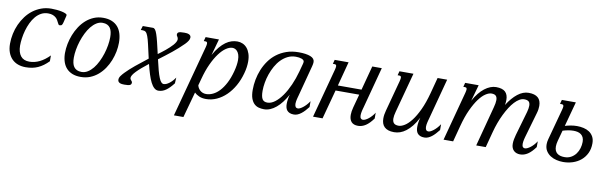

<svg xmlns="http://www.w3.org/2000/svg" viewBox="-47 -999 5304 1668"><g transform="rotate(10 2605.0 -165.0)"><path d="M281.7 -483.9Q247.6 -483.9 220 -468.8Q192.4 -453.6 171.1 -428.2Q149.9 -402.8 134.3 -369.9Q118.7 -336.9 108.6 -301.5Q98.6 -266.1 93.8 -230.7Q88.9 -195.3 88.9 -165Q89.8 -106.9 115.2 -74.7Q140.6 -42.5 191.9 -42.5Q283.7 -42.5 367.7 -128.4V-77.1Q345.2 -54.2 322.8 -37.8Q300.3 -21.5 276.1 -10.5Q252 0.5 225.1 5.6Q198.2 10.7 167.5 10.7Q131.3 10.7 100.6 -0.5Q69.8 -11.7 47.6 -33.9Q25.4 -56.2 12.7 -89.6Q0 -123 0 -167.5Q0 -211.4 9.3 -255.4Q18.6 -299.3 36.6 -339.4Q54.7 -379.4 80.8 -414.3Q106.9 -449.2 140.6 -474.6Q174.3 -500 214.8 -514.6Q255.4 -529.3 302.2 -529.3Q324.2 -529.3 348.6 -527.1Q373 -524.9 393.6 -520.5Q414.1 -516.1 427.5 -510Q440.9 -503.9 440.9 -496.6Q440.9 -491.7 439.5 -486.8L426.3 -433.1Q422.4 -416 416.7 -407.7Q411.1 -399.4 396 -399.4Q389.6 -399.4 385.5 -405.8Q381.3 -412.1 377 -421.4Q372.6 -430.7 366.2 -441.7Q359.9 -452.6 349.1 -461.9Q338.4 -471.2 322.3 -477.5Q306.2 -483.9 281.7 -483.9Z M484.4 -172.4Q484.4 -210 492.4 -251.2Q500.5 -292.5 516.1 -332.3Q531.7 -372.1 554.9 -407.7Q578.1 -443.4 608.6 -470.5Q639.2 -497.6 677 -513.4Q714.8 -529.3 759.8 -529.3Q804.2 -529.3 836.4 -515.6Q868.7 -502 889.6 -477.1Q910.6 -452.1 920.7 -417Q930.7 -381.8 930.7 -338.9Q930.7 -301.3 922.9 -260.7Q915 -220.2 899.4 -181.2Q883.8 -142.1 860.4 -107.4Q836.9 -72.8 806.2 -46.4Q775.4 -20 737.3 -4.6Q699.2 10.7 653.8 10.7Q611.8 10.7 580.8 -1.5Q549.8 -13.7 528.8 -36.1Q507.8 -58.6 496.8 -90.3Q485.8 -122.1 484.4 -161.1ZM761.2 -485.4Q732.9 -485.4 707.5 -469.2Q682.1 -453.1 660.6 -426.5Q639.2 -399.9 621.8 -364.7Q604.5 -329.6 592.3 -291.7Q580.1 -253.9 573.5 -215.6Q566.9 -177.2 566.9 -144Q566.9 -119.1 571.3 -98.6Q575.7 -78.1 585.9 -63.7Q596.2 -49.3 612.8 -41.3Q629.4 -33.2 654.3 -33.2Q682.6 -33.2 708.3 -49.1Q733.9 -64.9 755.4 -91.6Q776.9 -118.2 793.9 -153.1Q811 -188 823 -225.8Q835 -263.7 841.3 -301.8Q847.7 -339.8 847.7 -373.5Q847.7 -398.4 843.3 -419.2Q838.9 -439.9 828.9 -454.6Q818.8 -469.2 802.2 -477.3Q785.6 -485.4 761.2 -485.4Z M1375.5 -53.7Q1386.2 -53.7 1398.7 -59.1Q1411.1 -64.5 1424.1 -74.2Q1437 -84 1449.7 -97.7Q1462.4 -111.3 1473.6 -127.9L1470.7 -76.7Q1436 -31.7 1405 -10.3Q1374 11.2 1339.4 11.2Q1319.3 11.2 1302.5 -3.7Q1285.6 -18.6 1271.5 -46.4Q1257.3 -74.2 1244.6 -114Q1231.9 -153.8 1219.7 -203.6Q1152.8 -151.9 1117.7 -115.2Q1082.5 -78.6 1082.5 -57.1Q1082.5 -50.3 1085.4 -45.2Q1088.4 -40 1092 -35.9Q1095.7 -31.7 1098.6 -27.6Q1101.6 -23.4 1101.6 -18.6Q1101.6 -10.3 1099.1 -4.9Q1096.7 0.5 1089.6 4.2Q1082.5 7.8 1070.3 9.3Q1058.1 10.7 1039.1 10.7Q1028.8 10.7 1018.6 9.5Q1008.3 8.3 1000 4.6Q991.7 1 986.6 -5.6Q981.4 -12.2 981.4 -22.9Q981.4 -40.5 993.9 -57.4Q1006.3 -74.2 1021 -89.4Q1054.2 -124 1103.3 -164.6Q1152.3 -205.1 1209 -248.5L1207.5 -256.3Q1191.4 -327.1 1181.4 -371.3Q1171.4 -415.5 1162.1 -439.9Q1152.8 -464.4 1142.6 -473.1Q1132.3 -481.9 1116.2 -481.9H1098.1L1109.4 -518.6H1199.2Q1210 -518.6 1218.8 -507.3Q1227.5 -496.1 1236.3 -470.5Q1245.1 -444.8 1255.4 -403.3Q1265.6 -361.8 1279.3 -301.3Q1292.5 -311 1308.8 -323.2Q1325.2 -335.4 1341.6 -349.1Q1357.9 -362.8 1373.5 -377.2Q1389.2 -391.6 1401.4 -405.5Q1413.6 -419.4 1420.9 -432.9Q1428.2 -446.3 1428.2 -457.5Q1428.2 -464.4 1426 -469.7Q1423.8 -475.1 1420.9 -479.5Q1418 -483.9 1415.8 -487.8Q1413.6 -491.7 1413.6 -495.6Q1413.6 -503.4 1416 -509Q1418.5 -514.6 1425.3 -518.1Q1432.1 -521.5 1444.3 -522.9Q1456.5 -524.4 1476.1 -524.4Q1486.3 -524.4 1496.8 -523.2Q1507.3 -522 1515.6 -518.3Q1523.9 -514.6 1529.1 -508.1Q1534.2 -501.5 1534.2 -490.7Q1534.2 -478 1524.4 -462.2Q1514.6 -446.3 1498.5 -430.2Q1474.1 -405.8 1450.4 -384.8Q1426.8 -363.8 1401.6 -343.3Q1376.5 -322.8 1348.9 -301.8Q1321.3 -280.8 1289.6 -256.8Q1302.2 -201.2 1312.7 -162.4Q1323.2 -123.5 1333.3 -99.4Q1343.3 -75.2 1353.3 -64.5Q1363.3 -53.7 1375.5 -53.7Z M1673.8 -95.7Q1675.8 -85.9 1681.6 -74.7Q1687.5 -63.5 1697.3 -54Q1707 -44.4 1720.9 -38.3Q1734.9 -32.2 1752.9 -32.2Q1782.7 -32.2 1813 -46.6Q1843.3 -61 1870.4 -90.1Q1897.5 -119.1 1920.7 -163.6Q1943.8 -208 1960 -268.1Q1968.3 -299.3 1971.9 -324.5Q1975.6 -349.6 1975.6 -369.6Q1975.6 -398.9 1969 -417.7Q1962.4 -436.5 1952.6 -447.5Q1942.9 -458.5 1931.6 -462.9Q1920.4 -467.3 1910.6 -467.3Q1883.8 -467.3 1853.5 -446.8Q1823.2 -426.3 1793.5 -386.5Q1763.7 -346.7 1736.6 -288.1Q1709.5 -229.5 1689.5 -153.3ZM1781.2 -518.6 1741.2 -374.5Q1765.1 -418 1790.3 -447.5Q1815.4 -477.1 1840.8 -495.4Q1866.2 -513.7 1891.8 -521.5Q1917.5 -529.3 1942.9 -529.3Q1967.8 -529.3 1990 -519.5Q2012.2 -509.8 2028.6 -490.2Q2044.9 -470.7 2054.7 -441.4Q2064.5 -412.1 2064.5 -373Q2064.5 -350.1 2061 -324Q2057.6 -297.9 2049.3 -268.1Q2032.7 -206.5 2003.7 -155.3Q1974.6 -104 1936.5 -67.1Q1898.4 -30.3 1853.3 -9.8Q1808.1 10.7 1759.3 10.7Q1723.6 10.7 1697.8 -1Q1671.9 -12.7 1656.7 -28.3L1594.2 198.7H1510.3L1680.2 -433.6Q1682.6 -443.8 1684.1 -451.4Q1685.5 -459 1685.5 -464.4Q1685.5 -474.6 1680.9 -478.3Q1676.3 -481.9 1667.5 -481.9H1653.8L1663.6 -518.6Z M2231.9 -145Q2231.9 -119.1 2235.4 -101.1Q2238.8 -83 2245.8 -72Q2252.9 -61 2263.9 -56.2Q2274.9 -51.3 2290.5 -51.3Q2323.2 -51.3 2356.4 -76.4Q2389.6 -101.6 2419.7 -144.5Q2449.7 -187.5 2474.9 -244.1Q2500 -300.8 2517.1 -363.8L2536.1 -434.1Q2539.6 -445.8 2539.6 -455.6Q2539.6 -463.4 2533.4 -469.2Q2527.3 -475.1 2517.1 -479Q2506.8 -482.9 2493.7 -484.9Q2480.5 -486.8 2465.8 -486.8Q2427.2 -486.8 2395 -470.9Q2362.8 -455.1 2336.7 -428.5Q2310.5 -401.9 2291 -366.9Q2271.5 -332 2258.3 -294.2Q2245.1 -256.3 2238.5 -217.8Q2231.9 -179.2 2231.9 -145ZM2146 -139.6Q2146 -183.1 2154.5 -229Q2163.1 -274.9 2180.7 -318.1Q2198.2 -361.3 2225.6 -399.9Q2252.9 -438.5 2290.5 -467Q2328.1 -495.6 2376.2 -512.5Q2424.3 -529.3 2483.4 -529.3Q2549.8 -529.3 2587.4 -514.4Q2625 -499.5 2625 -467.8Q2625 -459.5 2623.3 -450.2Q2621.6 -440.9 2619.1 -430.7L2546.9 -157.2Q2544.9 -150.4 2542.5 -141.4Q2540 -132.3 2537.8 -122.8Q2535.6 -113.3 2534.2 -103.3Q2532.7 -93.3 2532.7 -84.5Q2532.7 -68.8 2538.8 -58.1Q2544.9 -47.4 2561.5 -47.4Q2567.9 -47.4 2578.9 -52.5Q2589.8 -57.6 2603.3 -67.9Q2616.7 -78.1 2630.9 -93.3Q2645 -108.4 2658.2 -128.4V-77.1Q2643.6 -58.1 2628.7 -42Q2613.8 -25.9 2598.4 -14.2Q2583 -2.4 2567.1 4.2Q2551.3 10.7 2534.7 10.7Q2512.7 10.7 2497.8 4.4Q2482.9 -2 2474.1 -12.7Q2465.3 -23.4 2461.7 -38.1Q2458 -52.7 2458 -68.8Q2458 -89.8 2461.4 -111.6Q2464.8 -133.3 2470.7 -152.8Q2449.7 -114.7 2426.5 -84.5Q2403.3 -54.2 2377.9 -33Q2352.5 -11.7 2325.7 -0.5Q2298.8 10.7 2271 10.7Q2246.6 10.7 2223.9 4.6Q2201.2 -1.5 2183.8 -18.3Q2166.5 -35.2 2156.2 -64.2Q2146 -93.3 2146 -139.6Z M3121.6 -157.2Q3119.6 -150.4 3117.2 -141.4Q3114.7 -132.3 3112.5 -122.8Q3110.4 -113.3 3108.9 -103.3Q3107.4 -93.3 3107.4 -84.5Q3107.4 -65.4 3114.5 -56.9Q3121.6 -48.3 3132.8 -48.3Q3143.1 -48.3 3156.2 -54.7Q3169.4 -61 3182.9 -71.8Q3196.3 -82.5 3209.5 -97.2Q3222.7 -111.8 3232.9 -128.4V-77.1Q3200.2 -31.7 3168 -10.5Q3135.7 10.7 3100.6 10.7Q3061 10.7 3041.7 -11Q3022.5 -32.7 3022.5 -72.8Q3022.5 -102.1 3032.7 -140.1L3064.5 -257.8H2856L2786.6 0H2702.6L2818.8 -433.6Q2821.3 -443.8 2822.8 -451.4Q2824.2 -459 2824.2 -464.4Q2824.2 -474.6 2819.6 -478.3Q2814.9 -481.9 2806.2 -481.9H2792.5L2802.2 -518.6H2924.8L2868.2 -304.2H3076.7L3133.8 -518.6H3217.8Z M3497.1 -518.6 3402.3 -165.5Q3392.6 -130.4 3392.6 -106.4Q3392.6 -78.6 3405.8 -64.9Q3418.9 -51.3 3448.2 -51.3Q3471.2 -51.3 3500.5 -69.3Q3529.8 -87.4 3560.3 -126.7Q3590.8 -166 3620.1 -228.3Q3649.4 -290.5 3672.9 -378.4L3710 -518.6H3794.4L3698.2 -157.2Q3696.3 -150.4 3693.8 -141.4Q3691.4 -132.3 3689.2 -122.8Q3687 -113.3 3685.5 -103.3Q3684.1 -93.3 3684.1 -84.5Q3684.1 -68.8 3690.2 -58.1Q3696.3 -47.4 3712.9 -47.4Q3719.2 -47.4 3730.2 -52.5Q3741.2 -57.6 3754.6 -67.9Q3768.1 -78.1 3782.2 -93.3Q3796.4 -108.4 3809.6 -128.4V-77.1Q3794.9 -58.1 3780 -42Q3765.1 -25.9 3749.8 -14.2Q3734.4 -2.4 3718.5 4.2Q3702.6 10.7 3686 10.7Q3664.1 10.7 3649.2 4.4Q3634.3 -2 3625.5 -12.7Q3616.7 -23.4 3613 -38.1Q3609.4 -52.7 3609.4 -68.8Q3609.4 -89.8 3612.8 -111.6Q3616.2 -133.3 3622.1 -152.8Q3598.6 -107.9 3573.7 -76.9Q3548.8 -45.9 3522.9 -26.4Q3497.1 -6.8 3470.9 2Q3444.8 10.7 3418.9 10.7Q3389.2 10.7 3367.9 3.7Q3346.7 -3.4 3333 -16.6Q3319.3 -29.8 3313 -48.6Q3306.6 -67.4 3306.6 -90.8Q3306.6 -124 3317.4 -162.6L3390.1 -433.6Q3392.6 -443.8 3394 -451.4Q3395.5 -459 3395.5 -464.4Q3395.5 -474.6 3390.9 -478.3Q3386.2 -481.9 3377.4 -481.9H3363.8L3373.5 -518.6Z M3969.7 -433.6Q3972.2 -443.8 3973.6 -451.4Q3975.1 -459 3975.1 -464.4Q3975.1 -474.6 3970.5 -478.3Q3965.8 -481.9 3957 -481.9H3943.4L3953.1 -518.6H4072.3L4031.7 -374.5Q4052.2 -412.6 4075.7 -441.7Q4099.1 -470.7 4124 -490Q4148.9 -509.3 4174.6 -519.3Q4200.2 -529.3 4224.6 -529.3Q4281.2 -529.3 4306.4 -505.1Q4331.5 -481 4331.5 -434.6Q4331.5 -413.6 4327.1 -389.6Q4368.7 -455.6 4415.5 -492.4Q4462.4 -529.3 4512.7 -529.3Q4622.1 -529.3 4622.1 -432.6Q4622.1 -418.5 4619.9 -402.6Q4617.7 -386.7 4612.3 -368.7L4551.3 -157.2Q4549.3 -150.4 4546.9 -141.6Q4544.4 -132.8 4542.2 -123Q4540 -113.3 4538.6 -103.3Q4537.1 -93.3 4537.1 -84.5Q4537.1 -65.4 4543.9 -56.9Q4550.8 -48.3 4562 -48.3Q4572.3 -48.3 4585.4 -54.7Q4598.6 -61 4612.3 -71.8Q4626 -82.5 4639.2 -97.2Q4652.3 -111.8 4662.6 -128.4V-77.1Q4629.9 -31.7 4597.7 -10.5Q4565.4 10.7 4530.3 10.7Q4513.7 10.7 4499.3 5.6Q4484.9 0.5 4474.4 -9.5Q4463.9 -19.5 4458 -34.4Q4452.1 -49.3 4452.1 -68.8Q4452.1 -89.8 4456.1 -109.9Q4460 -129.9 4465.3 -149.4L4526.9 -362.8Q4536.1 -396.5 4536.1 -419.4Q4536.1 -445.3 4523.4 -456.3Q4510.7 -467.3 4483.4 -467.3Q4462.9 -467.3 4441.7 -454.8Q4420.4 -442.4 4399.7 -420.2Q4378.9 -397.9 4359.4 -367.2Q4339.8 -336.4 4322 -300Q4304.2 -263.7 4289.3 -223.1Q4274.4 -182.6 4263.2 -140.1L4226.1 0H4142.1L4235.4 -353Q4240.7 -372.6 4243.4 -388.7Q4246.1 -404.8 4246.1 -417.5Q4246.1 -442.4 4234.4 -454.8Q4222.7 -467.3 4195.3 -467.3Q4172.4 -467.3 4143.8 -448.7Q4115.2 -430.2 4085.7 -390.6Q4056.2 -351.1 4027.3 -289.1Q3998.5 -227.1 3975.6 -140.1L3938.5 0H3854Z M5133.3 -192.4Q5133.3 -143.6 5115.2 -105.7Q5097.2 -67.9 5066.4 -42Q5035.6 -16.1 4995.1 -2.7Q4954.6 10.7 4909.7 10.7Q4880.9 10.7 4851.3 3.9Q4821.8 -2.9 4797.6 -18.3Q4773.4 -33.7 4758.1 -57.9Q4742.7 -82 4742.7 -116.7Q4742.7 -137.7 4749 -161.1L4822.8 -433.6Q4825.2 -443.4 4826.9 -451.2Q4828.6 -459 4828.6 -464.4Q4828.6 -474.6 4823.7 -478.3Q4818.8 -481.9 4810.1 -481.9H4796.4L4806.2 -518.6H4929.7L4870.6 -300.8Q4894 -308.1 4921.1 -313Q4948.2 -317.9 4976.1 -317.9Q5005.9 -317.9 5034.2 -311.5Q5062.5 -305.2 5084.5 -290.5Q5106.4 -275.9 5119.9 -251.7Q5133.3 -227.5 5133.3 -192.4ZM4825.2 -111.8Q4825.2 -90.3 4831.8 -75.4Q4838.4 -60.5 4850.1 -51.3Q4861.8 -42 4878.2 -37.6Q4894.5 -33.2 4914.1 -33.2Q4947.3 -33.2 4972.4 -47.4Q4997.6 -61.5 5014.2 -84Q5030.8 -106.4 5039.1 -134.5Q5047.4 -162.6 5047.4 -190.4Q5047.4 -213.9 5039.8 -229.7Q5032.2 -245.6 5019.3 -255.1Q5006.3 -264.6 4989.3 -268.6Q4972.2 -272.5 4953.1 -272.5Q4929.2 -272.5 4904.8 -267.8Q4880.4 -263.2 4858.4 -256.3L4832.5 -161.1Q4825.2 -133.3 4825.2 -111.8Z"/></g></svg>

Font: Arian Grqi
Style: Italic
Weight: 400
Italic angle: -15°
Designer: Ruben Hakobyan (Tarumian)
Foundry: Ruben Hakobyan (Tarumian)
Version: Version 1.002